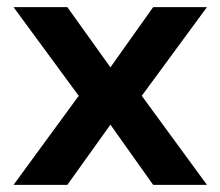

<svg xmlns="http://www.w3.org/2000/svg" viewBox="-20 -519 618 539"><path d="M18 0 201 -250 18 -499H169L290 -330L410 -499H561L378 -250L561 0H410L290 -169L169 0Z"/></svg>

Font: DM Sans 20pt ExtraBold
Style: Regular
Weight: 800
Version: Version 4.004;gftools[0.9.30]